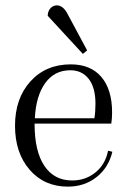

<svg xmlns="http://www.w3.org/2000/svg" viewBox="-20 -684 485 716"><path d="M305 -496 289 -483 158 -625Q158 -642 168 -653Q178 -664 192 -664Q216 -664 233 -630ZM383 -122 399 -118Q385 -59 340 -23.5Q295 12 233 12Q145 12 90.5 -51Q36 -114 36 -215Q36 -317 93.5 -380.5Q151 -444 244 -444Q318 -444 358 -397Q398 -350 398 -265Q398 -241 395 -223H109V-221Q109 -120 145.5 -65.5Q182 -11 249 -11Q299 -11 336 -41Q373 -71 383 -122ZM242 -422Q183 -422 148.5 -374Q114 -326 110 -243H332Q336 -267 336 -297Q336 -357 311 -389.5Q286 -422 242 -422Z"/></svg>

Font: Arapey Thin
Style: Regular
Weight: 100
Designer: Eduardo Rodriguez Tunni
Foundry: Eduardo Rodriguez Tunni
Version: Version 4.000;hotconv 1.0.109;makeotfexe 2.5.65596